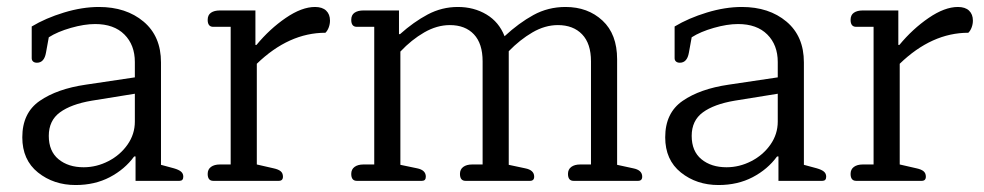

<svg xmlns="http://www.w3.org/2000/svg" viewBox="-20 -519 2825 551"><path d="M44 -125Q44 -195 94 -229.5Q144 -264 226 -276L367 -297V-341Q367 -390 337 -420Q307 -450 253 -450Q222 -450 183.5 -439Q145 -428 120 -412L112 -368Q107 -339 86 -339Q79 -339 75 -342.5Q71 -346 71 -352V-443Q111 -467 163.5 -483Q216 -499 264 -499Q342 -499 392 -457Q442 -415 442 -340V-46L479 -36Q493 -32 499.5 -26.5Q506 -21 506 -12Q506 0 495 0H369V-70H365Q338 -33 295 -10.5Q252 12 197 12Q134 12 89 -24Q44 -60 44 -125ZM367 -170V-250L243 -230Q184 -220 152 -196.5Q120 -173 120 -129Q120 -85 148 -62Q176 -39 220 -39Q257 -39 291 -56.5Q325 -74 346 -104Q367 -134 367 -170Z M576 -20Q576 -33 585.5 -40Q595 -47 611 -47H642V-442H592Q576 -442 576 -462Q576 -476 585.5 -482.5Q595 -489 611 -489H713V-390H716Q754 -436 800 -467.5Q846 -499 884 -499Q905 -499 916 -488.5Q927 -478 927 -460Q927 -450 923.5 -440.5Q920 -431 914 -425Q809 -425 717 -336V-47L765 -36Q779 -33 785.5 -27.5Q792 -22 792 -12Q792 0 780 0H592Q576 0 576 -20Z M988 -20Q988 -33 997.5 -40Q1007 -47 1023 -47H1054V-442H1004Q988 -442 988 -462Q988 -476 997.5 -482.5Q1007 -489 1023 -489H1125V-421H1128Q1167 -456 1207.5 -477.5Q1248 -499 1294 -499Q1340 -499 1376 -477.5Q1412 -456 1428 -415Q1469 -453 1511 -476Q1553 -499 1603 -499Q1667 -499 1709 -460Q1751 -421 1751 -349V-46L1797 -36Q1823 -31 1823 -12Q1823 0 1811 0H1626Q1610 0 1610 -20Q1610 -33 1619.5 -40Q1629 -47 1645 -47H1676V-343Q1676 -394 1650.5 -420.5Q1625 -447 1581 -447Q1544 -447 1508 -426Q1472 -405 1440 -372V-46L1487 -36Q1513 -31 1513 -12Q1513 0 1501 0H1316Q1300 0 1300 -20Q1300 -33 1309.5 -40Q1319 -47 1335 -47H1365V-343Q1365 -394 1340 -420.5Q1315 -447 1271 -447Q1234 -447 1197.5 -426Q1161 -405 1129 -371V-46L1177 -36Q1202 -31 1202 -12Q1202 0 1191 0H1004Q988 0 988 -20Z M1889 -125Q1889 -195 1939 -229.5Q1989 -264 2071 -276L2212 -297V-341Q2212 -390 2182 -420Q2152 -450 2098 -450Q2067 -450 2028.5 -439Q1990 -428 1965 -412L1957 -368Q1952 -339 1931 -339Q1924 -339 1920 -342.5Q1916 -346 1916 -352V-443Q1956 -467 2008.5 -483Q2061 -499 2109 -499Q2187 -499 2237 -457Q2287 -415 2287 -340V-46L2324 -36Q2338 -32 2344.5 -26.5Q2351 -21 2351 -12Q2351 0 2340 0H2214V-70H2210Q2183 -33 2140 -10.5Q2097 12 2042 12Q1979 12 1934 -24Q1889 -60 1889 -125ZM2212 -170V-250L2088 -230Q2029 -220 1997 -196.5Q1965 -173 1965 -129Q1965 -85 1993 -62Q2021 -39 2065 -39Q2102 -39 2136 -56.5Q2170 -74 2191 -104Q2212 -134 2212 -170Z M2421 -20Q2421 -33 2430.5 -40Q2440 -47 2456 -47H2487V-442H2437Q2421 -442 2421 -462Q2421 -476 2430.5 -482.5Q2440 -489 2456 -489H2558V-390H2561Q2599 -436 2645 -467.5Q2691 -499 2729 -499Q2750 -499 2761 -488.5Q2772 -478 2772 -460Q2772 -450 2768.5 -440.5Q2765 -431 2759 -425Q2654 -425 2562 -336V-47L2610 -36Q2624 -33 2630.5 -27.5Q2637 -22 2637 -12Q2637 0 2625 0H2437Q2421 0 2421 -20Z"/></svg>

Font: Maitree
Style: Regular
Weight: 400
Designer: CadsonDemak Team
Foundry: CadsonDemak
Version: Version 1.000